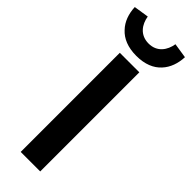

<svg xmlns="http://www.w3.org/2000/svg" viewBox="-343 -998 1015 1015"><g transform="rotate(45 164.5 -490.5)"><path d="M238 -370V-741H92V0H165H238ZM305 -844C335 -876 350 -920 352 -968L268 -981C260 -930 228 -883 165 -883C101 -883 69 -930 61 -981L-23 -968C-21 -920 -6 -876 25 -844C55 -811 101 -791 165 -791C229 -791 275 -811 305 -844Z"/></g></svg>

Font: GenSekiGothic2 TW B
Style: Regular
Weight: 700
Version: Version 2.100;PS 2.1;hotconv 16.6.51;makeotf.lib2.5.65220 DE